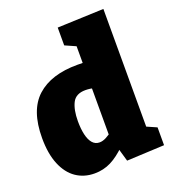

<svg xmlns="http://www.w3.org/2000/svg" viewBox="-144 -892 903 1013"><g transform="rotate(-20 307.5 -385.0)"><path d="M214 15Q155 15 110.5 -15.5Q66 -46 41 -106.5Q16 -167 16 -255Q16 -411 95.5 -483Q175 -555 323 -555Q339 -555 355 -554.5Q371 -554 388 -552L353 -531V-660L365 -643L293 -675V-775L553 -785V-108L531 -134L608 -100V0L397 10L372 -77L392 -71Q349 -28 306.5 -6.5Q264 15 214 15ZM294 -130Q312 -130 332 -140.5Q352 -151 376 -170L353 -113V-452L376 -407Q342 -415 317 -415Q263 -415 243.5 -376.5Q224 -338 224 -274Q224 -231 231.5 -198.5Q239 -166 254.5 -148Q270 -130 294 -130Z"/></g></svg>

Font: Bitter Thin Black
Style: Regular
Weight: 900
Version: Version 3.020